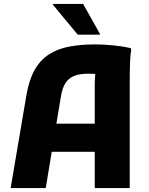

<svg xmlns="http://www.w3.org/2000/svg" viewBox="-20 -953 754 973"><path d="M34 0 114 -471.6Q127.5 -549.8 156.1 -599.7Q184.7 -649.5 228.6 -677.7Q272.4 -705.8 331.1 -716.9Q389.7 -728 462.6 -728Q504.9 -728 554 -723.1Q603.1 -718.2 642.8 -709.2L644.8 -697.2Q641.1 -678.6 639.6 -648.6Q638.1 -618.6 637.8 -587.9Q637.4 -557.2 637.4 -537.2V0H460.2V-519.2Q460.2 -548.3 462.4 -572.8Q464.7 -597.3 469.1 -617.5L492.1 -573.8Q481.2 -577 462.7 -578.3Q444.2 -579.6 427.8 -579.6Q381.4 -579.6 353.4 -567.2Q325.4 -554.8 310.5 -530Q295.5 -505.2 289 -466L211.8 0ZM162 -183.6V-326.4H542.2V-183.6ZM374.1 -777.2 248 -929.2V-933.2H401.1L486.5 -781.2V-777.2Z"/></svg>

Font: Kufam
Style: Regular
Weight: 400
Designer: Wael Morcos, Artur Schmal
Foundry: Original Type
Version: Version 1.301; ttfautohint (v1.8.3)